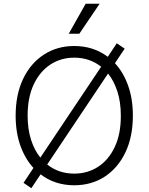

<svg xmlns="http://www.w3.org/2000/svg" viewBox="-20 -984 797 1030"><path d="M148.1 25.6 106.2 -3.2 159.4 -83.1Q114.3 -132.1 89.1 -203.3Q63.9 -274.5 63.9 -363.6Q63.9 -477.3 104.2 -561.3Q144.5 -645.2 215.6 -691.2Q286.6 -737.2 378.2 -737.2Q481.2 -737.2 558.2 -679.3L606.5 -751.8L648.8 -723L596.6 -644.9Q642 -595.9 667.4 -524.5Q692.8 -453.1 692.8 -363.6Q692.8 -250 652.5 -166Q612.2 -82 541.2 -36Q470.2 9.9 378.2 9.9Q274.9 9.9 197.8 -48.7ZM628.2 -363.6Q628.2 -435.7 609.9 -492.7Q591.6 -549.7 559.7 -589.5L233.3 -101.6Q294.7 -52.6 378.2 -52.6Q449.9 -52.6 506.6 -89.5Q563.2 -126.4 595.9 -196.2Q628.6 -266 628.2 -363.6ZM196.4 -138.5 522.7 -626.1Q460.9 -674.7 378.2 -674.7Q306.8 -674.7 250.4 -637.8Q193.9 -600.9 161 -531.2Q128.2 -461.6 128.2 -363.6Q128.2 -291.9 146.3 -235.1Q164.4 -178.3 196.4 -138.5ZM348.7 -802.9 439.6 -964.1H514.6L405.5 -802.9Z"/></svg>

Font: Inter Zeller Light
Style: Regular
Weight: 300
Designer: Rasmus Andersson; Joe Bland
Foundry: zeller
Version: Version 3.015;git-dec3a8cb1